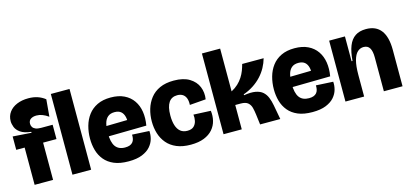

<svg xmlns="http://www.w3.org/2000/svg" viewBox="-62 -1154 3430 1608"><g transform="rotate(-15 1652.5 -350.0)"><path d="M84 0V-323H11V-439L172 -428V-436Q111 -443 80 -465Q49 -487 38.5 -515Q28 -543 28 -566Q28 -611 52.5 -644.5Q77 -678 120.5 -696Q164 -714 219 -714Q264 -714 299.5 -702Q335 -690 364 -667L351 -519Q324 -538 299 -547.5Q274 -557 248 -557Q218 -557 198.5 -544Q179 -531 179 -503Q179 -488 187 -475Q195 -462 212.5 -454.5Q230 -447 260 -447H360V-323H244V0Z M412 0V-700H574V0Z M897 14Q822 14 771.5 -7.5Q721 -29 690 -66.5Q659 -104 645.5 -152Q632 -200 632 -253Q632 -310 646.5 -362Q661 -414 691.5 -454.5Q722 -495 770.5 -518.5Q819 -542 887 -542Q955 -542 1003.5 -518.5Q1052 -495 1081 -453Q1110 -411 1118.5 -356Q1127 -301 1116 -237L733 -231V-319L992 -324L971 -273Q977 -319 969.5 -350.5Q962 -382 942 -398.5Q922 -415 887 -415Q850 -415 828 -396Q806 -377 797 -342.5Q788 -308 788 -261Q788 -180 815 -143Q842 -106 898 -106Q922 -106 938 -112Q954 -118 964 -129.5Q974 -141 978 -157.5Q982 -174 981 -195L1129 -187Q1132 -154 1122.5 -119Q1113 -84 1087 -54Q1061 -24 1014.5 -5Q968 14 897 14Z M1436 14Q1365 14 1314 -7.5Q1263 -29 1231 -67Q1199 -105 1184 -154Q1169 -203 1169 -258Q1169 -314 1184 -364.5Q1199 -415 1230.5 -455.5Q1262 -496 1312.5 -519Q1363 -542 1434 -542Q1518 -542 1569.5 -510.5Q1621 -479 1641.5 -429Q1662 -379 1653 -321L1513 -310Q1515 -346 1505.5 -369.5Q1496 -393 1477 -404.5Q1458 -416 1431 -416Q1407 -416 1388.5 -407Q1370 -398 1357.5 -379.5Q1345 -361 1338.5 -333Q1332 -305 1332 -266Q1332 -216 1343.5 -180Q1355 -144 1378.5 -125Q1402 -106 1438 -106Q1475 -106 1494 -124Q1513 -142 1519 -169.5Q1525 -197 1521 -224L1670 -217Q1676 -173 1666 -131.5Q1656 -90 1627.5 -57Q1599 -24 1551.5 -5Q1504 14 1436 14Z M1722 0V-700H1880V-329Q1914 -347 1938.5 -370Q1963 -393 1980 -419.5Q1997 -446 2007.5 -473.5Q2018 -501 2025 -528H2211Q2200 -488 2179.5 -450.5Q2159 -413 2129 -380.5Q2099 -348 2059.5 -322Q2020 -296 1972 -279V-271Q2034 -281 2073.5 -273.5Q2113 -266 2136 -245.5Q2159 -225 2171.5 -194Q2184 -163 2191 -125L2214 0H2039L2028 -88Q2024 -120 2017 -148Q2010 -176 1990 -193.5Q1970 -211 1927 -211H1880V0Z M2491 14Q2416 14 2365.5 -7.5Q2315 -29 2284 -66.5Q2253 -104 2239.5 -152Q2226 -200 2226 -253Q2226 -310 2240.5 -362Q2255 -414 2285.5 -454.5Q2316 -495 2364.5 -518.5Q2413 -542 2481 -542Q2549 -542 2597.5 -518.5Q2646 -495 2675 -453Q2704 -411 2712.5 -356Q2721 -301 2710 -237L2327 -231V-319L2586 -324L2565 -273Q2571 -319 2563.5 -350.5Q2556 -382 2536 -398.5Q2516 -415 2481 -415Q2444 -415 2422 -396Q2400 -377 2391 -342.5Q2382 -308 2382 -261Q2382 -180 2409 -143Q2436 -106 2492 -106Q2516 -106 2532 -112Q2548 -118 2558 -129.5Q2568 -141 2572 -157.5Q2576 -174 2575 -195L2723 -187Q2726 -154 2716.5 -119Q2707 -84 2681 -54Q2655 -24 2608.5 -5Q2562 14 2491 14Z M2779 0V-299V-528H2916V-313H2924Q2930 -391 2950 -441.5Q2970 -492 3007 -517Q3044 -542 3101 -542Q3187 -542 3230.5 -485Q3274 -428 3274 -315V0H3112V-294Q3112 -348 3095.5 -375Q3079 -402 3043 -402Q3013 -402 2990 -381Q2967 -360 2954 -313Q2941 -266 2941 -187V0Z"/></g></svg>

Font: Bricolage Grotesque 96pt ExtraBold
Style: Regular
Weight: 800
Designer: Mathieu Triay
Foundry: Atelier Triay
Version: Version 1.001;gftools[0.9.33.dev8+g029e19f]